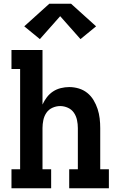

<svg xmlns="http://www.w3.org/2000/svg" viewBox="-20 -1001 640 1021"><path d="M41 0V-101H87V-634H41V-735H206V-445Q215 -465 229 -483.5Q243 -502 262 -514.5Q281 -527 303.5 -532.5Q326 -538 348 -538Q374 -538 399 -530.5Q424 -523 444 -507Q464 -491 477.5 -468.5Q491 -446 499 -421.5Q507 -397 510 -371.5Q513 -346 513 -320V-101H559V0H348V-101H394V-320Q394 -341 389.5 -362.5Q385 -384 373 -401.5Q361 -419 341 -428Q321 -437 300 -437Q279 -437 259 -428Q239 -419 227 -401.5Q215 -384 210.5 -362.5Q206 -341 206 -320V-101H252V0ZM192 -793 109 -861 242 -981H358L491 -861L408 -793L300 -915Z"/></svg>

Font: Iosevka Slab Extended
Style: Bold
Weight: 700
Width: 7
Monospace: yes
Designer: Belleve Invis
Foundry: Belleve Invis
Version: Version 11.1.0; ttfautohint (v1.8.3)